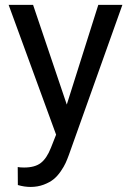

<svg xmlns="http://www.w3.org/2000/svg" viewBox="-20 -548 533 782"><path d="M15.1 -528.3H114.7L252 -122.1L380.4 -528.3H478.5L260.7 82.5Q253.9 101.1 247.3 115.7Q240.7 130.4 227.3 149.9Q213.9 169.4 198.2 182.1Q182.6 194.8 158 204.1Q133.3 213.4 104.5 213.4Q79.1 213.4 52.7 205.6L52.2 132.3Q62 134.3 78.1 134.3Q122.1 134.3 146.2 115.7Q170.4 97.2 187.5 53.7L208.5 0.5Z"/></svg>

Font: Bert Sans Medium
Style: Regular
Weight: 500
Designer: Christian Robertson, Adam Twardoch, & Cristiano Sobral
Foundry: Google
Version: Version 12.135;January 10, 2020;FontCreator 12.0.0.2547 64-b